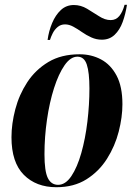

<svg xmlns="http://www.w3.org/2000/svg" viewBox="-20 -773 559 803"><path d="M216 10Q131 10 79.5 -42Q28 -94 28 -199Q28 -255 44 -316Q60 -377 94 -429Q128 -481 182 -513.5Q236 -546 313 -546Q362 -546 402.5 -524.5Q443 -503 467.5 -457Q492 -411 492 -337Q492 -283 476.5 -222.5Q461 -162 427.5 -109Q394 -56 341.5 -23Q289 10 216 10ZM223 0Q254 0 278.5 -36.5Q303 -73 320 -133Q337 -193 345.5 -264Q354 -335 354 -403Q354 -470 343 -503Q332 -536 304 -536Q275 -536 250 -500Q225 -464 206 -404.5Q187 -345 176.5 -272.5Q166 -200 166 -128Q166 -57 180 -28.5Q194 0 223 0ZM406 -607Q383 -607 362 -616.5Q341 -626 322.5 -639Q304 -652 286.5 -661.5Q269 -671 252 -671Q234 -671 221 -660Q208 -649 200.5 -634Q193 -619 189 -606H179Q184 -643 198 -676.5Q212 -710 234.5 -731Q257 -752 289 -752Q318 -752 344 -736.5Q370 -721 394.5 -705Q419 -689 443 -689Q465 -689 479 -706Q493 -723 501 -753H511Q505 -714 493 -681Q481 -648 459.5 -627.5Q438 -607 406 -607Z"/></svg>

Font: Noto Serif Display ExtraCondensed ExtraBold
Style: Italic
Weight: 800
Width: 2
Italic angle: -12°
Designer: Monotype Design Team
Foundry: Monotype Imaging Inc.
Version: Version 2.009